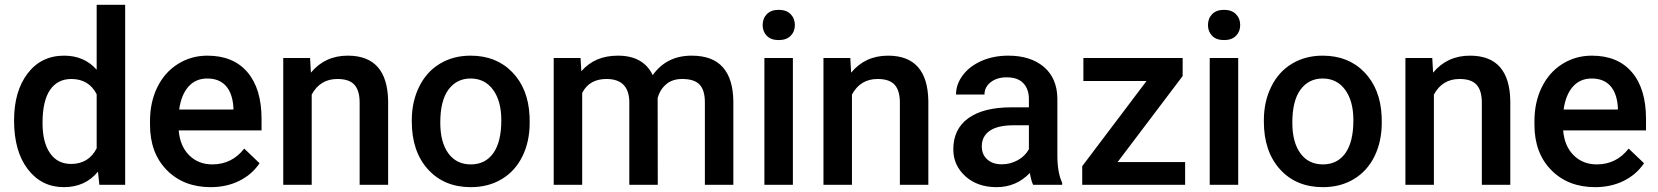

<svg xmlns="http://www.w3.org/2000/svg" viewBox="-20 -770 6910 800"><path d="M38.6 -268.1Q38.6 -390.1 95.2 -464.1Q151.9 -538.1 247.1 -538.1Q331.1 -538.1 382.8 -479.5V-750H501.5V0H394L388.2 -54.7Q335 9.8 246.1 9.8Q153.3 9.8 95.9 -64.9Q38.6 -139.6 38.6 -268.1ZM157.2 -257.8Q157.2 -177.2 188.2 -132.1Q219.2 -86.9 276.4 -86.9Q349.1 -86.9 382.8 -151.9V-377.4Q350.1 -440.9 277.3 -440.9Q219.7 -440.9 188.5 -395.3Q157.2 -349.6 157.2 -257.8Z M857.9 9.8Q745.1 9.8 675 -61.3Q605 -132.3 605 -250.5V-265.1Q605 -344.2 635.5 -406.5Q666 -468.8 721.2 -503.4Q776.4 -538.1 844.2 -538.1Q952.1 -538.1 1011 -469.2Q1069.8 -400.4 1069.8 -274.4V-226.6H724.6Q730 -161.1 768.3 -123Q806.6 -85 864.7 -85Q946.3 -85 997.6 -150.9L1061.5 -89.8Q1029.8 -42.5 976.8 -16.4Q923.8 9.8 857.9 9.8ZM843.8 -442.9Q794.9 -442.9 764.9 -408.7Q734.9 -374.5 726.6 -313.5H952.6V-322.3Q948.7 -381.8 920.9 -412.4Q893.1 -442.9 843.8 -442.9Z M1272 -528.3 1275.4 -467.3Q1334 -538.1 1429.2 -538.1Q1594.2 -538.1 1597.2 -349.1V0H1478.5V-342.3Q1478.5 -392.6 1456.8 -416.7Q1435.1 -440.9 1385.7 -440.9Q1314 -440.9 1278.8 -376V0H1160.2V-528.3Z M1695.8 -269Q1695.8 -346.7 1726.6 -408.9Q1757.3 -471.2 1813 -504.6Q1868.7 -538.1 1940.9 -538.1Q2047.9 -538.1 2114.5 -469.2Q2181.2 -400.4 2186.5 -286.6L2187 -258.8Q2187 -180.7 2157 -119.1Q2127 -57.6 2071 -23.9Q2015.1 9.8 1941.9 9.8Q1830.1 9.8 1762.9 -64.7Q1695.8 -139.2 1695.8 -263.2ZM1814.5 -258.8Q1814.5 -177.2 1848.1 -131.1Q1881.8 -85 1941.9 -85Q2002 -85 2035.4 -131.8Q2068.8 -178.7 2068.8 -269Q2068.8 -349.1 2034.4 -396Q2000 -442.9 1940.9 -442.9Q1882.8 -442.9 1848.6 -396.7Q1814.5 -350.6 1814.5 -258.8Z M2398.9 -528.3 2402.3 -473.1Q2458 -538.1 2554.7 -538.1Q2660.6 -538.1 2699.7 -457Q2757.3 -538.1 2861.8 -538.1Q2949.2 -538.1 2991.9 -489.7Q3034.7 -441.4 3035.6 -347.2V0H2917V-343.8Q2917 -394 2895 -417.5Q2873 -440.9 2822.3 -440.9Q2781.7 -440.9 2756.1 -419.2Q2730.5 -397.5 2720.2 -362.3L2720.7 0H2602.1V-347.7Q2599.6 -440.9 2506.8 -440.9Q2435.5 -440.9 2405.8 -382.8V0H2287.1V-528.3Z M3283.7 0H3165V-528.3H3283.7ZM3157.7 -665.5Q3157.7 -692.9 3175 -710.9Q3192.4 -729 3224.6 -729Q3256.8 -729 3274.4 -710.9Q3292 -692.9 3292 -665.5Q3292 -638.7 3274.4 -620.8Q3256.8 -603 3224.6 -603Q3192.4 -603 3175 -620.8Q3157.7 -638.7 3157.7 -665.5Z M3522.9 -528.3 3526.4 -467.3Q3585 -538.1 3680.2 -538.1Q3845.2 -538.1 3848.1 -349.1V0H3729.5V-342.3Q3729.5 -392.6 3707.8 -416.7Q3686 -440.9 3636.7 -440.9Q3564.9 -440.9 3529.8 -376V0H3411.1V-528.3Z M4284.7 0Q4276.9 -15.1 4271 -49.3Q4214.4 9.8 4132.3 9.8Q4052.7 9.8 4002.4 -35.6Q3952.1 -81.1 3952.1 -147.9Q3952.1 -232.4 4014.9 -277.6Q4077.6 -322.8 4194.3 -322.8H4267.1V-357.4Q4267.1 -398.4 4244.1 -423.1Q4221.2 -447.8 4174.3 -447.8Q4133.8 -447.8 4107.9 -427.5Q4082 -407.2 4082 -376H3963.4Q3963.4 -419.4 3992.2 -457.3Q4021 -495.1 4070.6 -516.6Q4120.1 -538.1 4181.2 -538.1Q4273.9 -538.1 4329.1 -491.5Q4384.3 -444.8 4385.7 -360.4V-122.1Q4385.7 -50.8 4405.8 -8.3V0ZM4154.3 -85.4Q4189.5 -85.4 4220.5 -102.5Q4251.5 -119.6 4267.1 -148.4V-248H4203.1Q4137.2 -248 4104 -225.1Q4070.8 -202.1 4070.8 -160.2Q4070.8 -126 4093.5 -105.7Q4116.2 -85.4 4154.3 -85.4Z M4636.7 -94.7H4918V0H4489.3V-77.6L4757.3 -432.6H4494.1V-528.3H4907.7V-453.1Z M5139.2 0H5020.5V-528.3H5139.2ZM5013.2 -665.5Q5013.2 -692.9 5030.5 -710.9Q5047.9 -729 5080.1 -729Q5112.3 -729 5129.9 -710.9Q5147.5 -692.9 5147.5 -665.5Q5147.5 -638.7 5129.9 -620.8Q5112.3 -603 5080.1 -603Q5047.9 -603 5030.5 -620.8Q5013.2 -638.7 5013.2 -665.5Z M5246.1 -269Q5246.1 -346.7 5276.9 -408.9Q5307.6 -471.2 5363.3 -504.6Q5418.9 -538.1 5491.2 -538.1Q5598.1 -538.1 5664.8 -469.2Q5731.4 -400.4 5736.8 -286.6L5737.3 -258.8Q5737.3 -180.7 5707.3 -119.1Q5677.2 -57.6 5621.3 -23.9Q5565.4 9.8 5492.2 9.8Q5380.4 9.8 5313.2 -64.7Q5246.1 -139.2 5246.1 -263.2ZM5364.7 -258.8Q5364.7 -177.2 5398.4 -131.1Q5432.1 -85 5492.2 -85Q5552.2 -85 5585.7 -131.8Q5619.1 -178.7 5619.1 -269Q5619.1 -349.1 5584.7 -396Q5550.3 -442.9 5491.2 -442.9Q5433.1 -442.9 5398.9 -396.7Q5364.7 -350.6 5364.7 -258.8Z M5947.8 -528.3 5951.2 -467.3Q6009.8 -538.1 6105 -538.1Q6270 -538.1 6272.9 -349.1V0H6154.3V-342.3Q6154.3 -392.6 6132.6 -416.7Q6110.8 -440.9 6061.5 -440.9Q5989.7 -440.9 5954.6 -376V0H5835.9V-528.3Z M6626.5 9.8Q6513.7 9.8 6443.6 -61.3Q6373.5 -132.3 6373.5 -250.5V-265.1Q6373.5 -344.2 6404.1 -406.5Q6434.6 -468.8 6489.7 -503.4Q6544.9 -538.1 6612.8 -538.1Q6720.7 -538.1 6779.5 -469.2Q6838.4 -400.4 6838.4 -274.4V-226.6H6493.2Q6498.5 -161.1 6536.9 -123Q6575.2 -85 6633.3 -85Q6714.8 -85 6766.1 -150.9L6830.1 -89.8Q6798.3 -42.5 6745.4 -16.4Q6692.4 9.8 6626.5 9.8ZM6612.3 -442.9Q6563.5 -442.9 6533.4 -408.7Q6503.4 -374.5 6495.1 -313.5H6721.2V-322.3Q6717.3 -381.8 6689.5 -412.4Q6661.6 -442.9 6612.3 -442.9Z"/></svg>

Font: Shabnam Medium FD
Style: Medium-FD
Weight: 500
Foundry: DejaVu fonts team - Redesigned by Saber Rastikerdar - Based on Vazir font
Version: Version 5.0.0